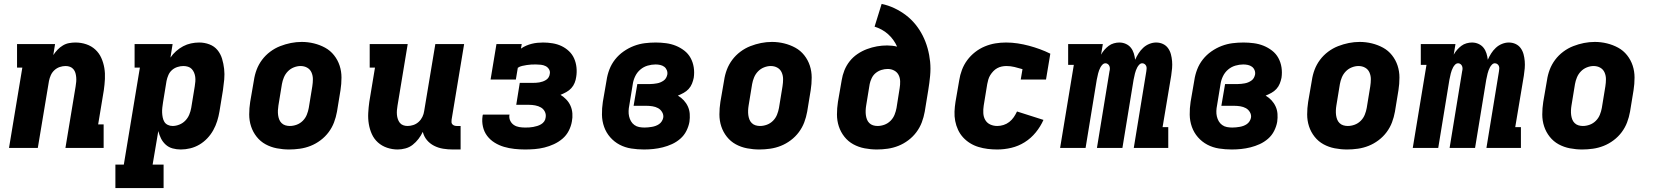

<svg xmlns="http://www.w3.org/2000/svg" viewBox="-20 -755 8440 980"><path d="M26 0 94 -410H67V-530H261L252 -474Q262 -489 274 -501.5Q286 -514 301 -523Q316 -532 332.5 -535Q349 -538 365 -538Q394 -538 420.5 -529Q447 -520 466.5 -502Q486 -484 497 -459.5Q508 -435 512.5 -408Q517 -381 515.5 -352Q514 -323 510 -295L481 -120H509V0H314L366 -314Q368 -326 369 -337.5Q370 -349 369 -360.5Q368 -372 365 -382.5Q362 -393 355 -401.5Q348 -410 337.5 -414Q327 -418 315 -418Q300 -418 285 -413Q270 -408 258 -397Q246 -386 239.5 -371.5Q233 -357 230 -342L173 0Z M569 205V85H612L694 -410H667V-530H861L850 -461Q862 -479 879 -494Q896 -509 915 -519Q934 -529 955 -533.5Q976 -538 997 -538Q1024 -538 1049 -528.5Q1074 -519 1090 -499.5Q1106 -480 1113.5 -455Q1121 -430 1124 -403.5Q1127 -377 1124.5 -349.5Q1122 -322 1118 -295L1100 -185Q1096 -161 1088.5 -137Q1081 -113 1068.5 -90.5Q1056 -68 1038 -49Q1020 -30 998 -17Q976 -4 951.5 2Q927 8 903 8Q881 8 861 2.5Q841 -3 826 -16.5Q811 -30 802 -48Q793 -66 788 -86L759 85H815V205ZM861 -112Q878 -112 895.5 -119Q913 -126 926 -139.5Q939 -153 946 -170Q953 -187 956 -204L974 -314Q976 -326 977 -338.5Q978 -351 976.5 -362.5Q975 -374 970.5 -384.5Q966 -395 958.5 -403Q951 -411 939.5 -414.5Q928 -418 916 -418Q901 -418 885.5 -413Q870 -408 858 -397.5Q846 -387 839.5 -372Q833 -357 830 -342L812 -232Q810 -219 808.5 -206Q807 -193 807.5 -180.5Q808 -168 810.5 -155.5Q813 -143 819 -133Q825 -123 836.5 -117.5Q848 -112 861 -112Z M1456 8Q1424 8 1393 2Q1362 -4 1335.5 -18.5Q1309 -33 1290 -57Q1271 -81 1261.5 -110Q1252 -139 1252 -171Q1252 -203 1257 -235L1276 -345Q1280 -373 1290 -399.5Q1300 -426 1317.5 -449.5Q1335 -473 1359 -491Q1383 -509 1410 -519.5Q1437 -530 1464.5 -535.5Q1492 -541 1520 -541Q1552 -541 1582.5 -533.5Q1613 -526 1639.5 -511.5Q1666 -497 1685 -473Q1704 -449 1713.5 -420Q1723 -391 1723 -359Q1723 -327 1718 -295L1700 -185Q1695 -157 1685 -130.5Q1675 -104 1657.5 -80.5Q1640 -57 1616 -39Q1592 -21 1565.5 -10.5Q1539 0 1511 4Q1483 8 1456 8ZM1459 -112Q1477 -112 1494.5 -118.5Q1512 -125 1525.5 -138.5Q1539 -152 1546 -169.5Q1553 -187 1556 -204L1574 -314Q1577 -333 1577 -351Q1577 -369 1570 -385Q1563 -401 1548 -409.5Q1533 -418 1514 -418Q1497 -418 1479.5 -411Q1462 -404 1449 -390.5Q1436 -377 1429 -360Q1422 -343 1419 -326L1401 -216Q1399 -204 1398.5 -191.5Q1398 -179 1399.5 -167.5Q1401 -156 1405 -145.5Q1409 -135 1417 -127Q1425 -119 1436 -115.5Q1447 -112 1459 -112Z M2010 8Q1982 8 1955.5 -1Q1929 -10 1909 -28Q1889 -46 1878 -70.5Q1867 -95 1862.5 -122Q1858 -149 1859.5 -178Q1861 -207 1865 -235L1894 -410H1867V-530H2061L2009 -216Q2007 -204 2006 -192.5Q2005 -181 2006 -169.5Q2007 -158 2010.5 -147.5Q2014 -137 2020.5 -128.5Q2027 -120 2037.5 -116Q2048 -112 2060 -112Q2075 -112 2090 -117Q2105 -122 2117 -133Q2129 -144 2136 -158.5Q2143 -173 2145 -188L2202 -530H2349L2285 -144Q2284 -137 2284.5 -131Q2285 -125 2289 -120.5Q2293 -116 2299 -114Q2305 -112 2311 -112H2331V8H2291Q2266 8 2241.5 4Q2217 0 2195.5 -11Q2174 -22 2159 -40Q2144 -58 2138 -82Q2129 -63 2116 -46Q2103 -29 2086.5 -16Q2070 -3 2049.5 2.5Q2029 8 2010 8Z M2660 8Q2633 8 2605.5 5Q2578 2 2552.5 -5.5Q2527 -13 2504.5 -27Q2482 -41 2466.5 -61.5Q2451 -82 2445 -108.5Q2439 -135 2443 -162Q2443 -164 2443.5 -166Q2444 -168 2445 -170H2581Q2581 -169 2580.5 -168.5Q2580 -168 2580 -167Q2578 -152 2584.5 -138.5Q2591 -125 2603 -117Q2615 -109 2630 -106.5Q2645 -104 2660 -104Q2671 -104 2681 -104.5Q2691 -105 2701.5 -107Q2712 -109 2722 -112Q2732 -115 2741.5 -120.5Q2751 -126 2757.5 -135Q2764 -144 2765 -155Q2768 -171 2761 -185Q2754 -199 2741 -206.5Q2728 -214 2712 -217Q2696 -220 2680 -220H2615L2633 -332H2699Q2707 -332 2716 -332.5Q2725 -333 2733.5 -334.5Q2742 -336 2750.5 -339Q2759 -342 2767 -347Q2775 -352 2780 -360Q2785 -368 2786 -377Q2789 -390 2782.5 -401Q2776 -412 2765 -417.5Q2754 -423 2741 -424.5Q2728 -426 2715 -426Q2703 -426 2691.5 -425.5Q2680 -425 2668.5 -423Q2657 -421 2645 -418.5Q2633 -416 2623 -409L2613 -349H2484L2514 -530H2643L2639 -507Q2652 -516 2666 -522Q2680 -528 2694 -531.5Q2708 -535 2722.5 -536.5Q2737 -538 2752 -538Q2776 -538 2800.5 -534Q2825 -530 2846 -520Q2867 -510 2884 -494Q2901 -478 2910.5 -456.5Q2920 -435 2922.5 -410.5Q2925 -386 2921 -362Q2919 -347 2913 -332Q2907 -317 2896 -305Q2885 -293 2870.5 -285Q2856 -277 2841 -271Q2857 -261 2870.5 -247Q2884 -233 2892 -215Q2900 -197 2901.5 -176Q2903 -155 2899 -135Q2895 -111 2883 -87.5Q2871 -64 2851 -47Q2831 -30 2807 -19Q2783 -8 2758.5 -2Q2734 4 2709.5 6Q2685 8 2660 8Z M3267 8Q3234 8 3202 3Q3170 -2 3142.5 -16.5Q3115 -31 3094.5 -54.5Q3074 -78 3063.5 -107.5Q3053 -137 3052.5 -169.5Q3052 -202 3057 -235L3076 -345Q3080 -373 3090.5 -400.5Q3101 -428 3119.5 -451.5Q3138 -475 3163 -492.5Q3188 -510 3215.5 -520.5Q3243 -531 3271 -534.5Q3299 -538 3327 -538Q3353 -538 3379.5 -534.5Q3406 -531 3429.5 -521.5Q3453 -512 3473 -496.5Q3493 -481 3505 -459Q3517 -437 3521 -411Q3525 -385 3521 -358Q3518 -343 3512 -328Q3506 -313 3495 -301Q3484 -289 3469.5 -281Q3455 -273 3440 -267Q3457 -257 3470 -243Q3483 -229 3491 -211.5Q3499 -194 3500.5 -174Q3502 -154 3499 -133Q3495 -110 3483.5 -87Q3472 -64 3452.5 -47Q3433 -30 3410 -19.5Q3387 -9 3363 -3Q3339 3 3315 5.5Q3291 8 3267 8ZM3270 -104Q3280 -104 3289 -105Q3298 -106 3307.5 -107.5Q3317 -109 3326.5 -112.5Q3336 -116 3344 -121.5Q3352 -127 3357.5 -135.5Q3363 -144 3365 -153Q3368 -168 3360 -182Q3352 -196 3339 -203Q3326 -210 3310.5 -212.5Q3295 -215 3279 -215H3214L3233 -326H3298Q3307 -326 3315.5 -327Q3324 -328 3333 -329.5Q3342 -331 3350.5 -334.5Q3359 -338 3367 -343.5Q3375 -349 3379.5 -357Q3384 -365 3386 -374Q3388 -386 3383.5 -397Q3379 -408 3370 -414.5Q3361 -421 3349.5 -423.5Q3338 -426 3326 -426Q3306 -426 3285.5 -420Q3265 -414 3248.5 -400Q3232 -386 3222.5 -366.5Q3213 -347 3210 -327L3192 -217Q3189 -203 3188.5 -188.5Q3188 -174 3191 -161Q3194 -148 3200.5 -136.5Q3207 -125 3218 -117Q3229 -109 3242.5 -106.5Q3256 -104 3270 -104Z M3856 8Q3824 8 3793 2Q3762 -4 3735.5 -18.5Q3709 -33 3690 -57Q3671 -81 3661.5 -110Q3652 -139 3652 -171Q3652 -203 3657 -235L3676 -345Q3680 -373 3690 -399.5Q3700 -426 3717.5 -449.5Q3735 -473 3759 -491Q3783 -509 3810 -519.5Q3837 -530 3864.5 -535.5Q3892 -541 3920 -541Q3952 -541 3982.5 -533.5Q4013 -526 4039.5 -511.5Q4066 -497 4085 -473Q4104 -449 4113.5 -420Q4123 -391 4123 -359Q4123 -327 4118 -295L4100 -185Q4095 -157 4085 -130.5Q4075 -104 4057.5 -80.5Q4040 -57 4016 -39Q3992 -21 3965.5 -10.5Q3939 0 3911 4Q3883 8 3856 8ZM3859 -112Q3877 -112 3894.5 -118.5Q3912 -125 3925.5 -138.5Q3939 -152 3946 -169.5Q3953 -187 3956 -204L3974 -314Q3977 -333 3977 -351Q3977 -369 3970 -385Q3963 -401 3948 -409.5Q3933 -418 3914 -418Q3897 -418 3879.5 -411Q3862 -404 3849 -390.5Q3836 -377 3829 -360Q3822 -343 3819 -326L3801 -216Q3799 -204 3798.5 -191.5Q3798 -179 3799.5 -167.5Q3801 -156 3805 -145.5Q3809 -135 3817 -127Q3825 -119 3836 -115.5Q3847 -112 3859 -112Z M4456 8Q4424 8 4393 2Q4362 -4 4335.5 -18.5Q4309 -33 4290 -57Q4271 -81 4261.5 -110Q4252 -139 4252 -171Q4252 -203 4257 -235L4276 -345Q4280 -371 4290 -396Q4300 -421 4317 -442.5Q4334 -464 4357 -479.5Q4380 -495 4405.5 -504.5Q4431 -514 4456.5 -518.5Q4482 -523 4508 -523Q4521 -523 4534 -521.5Q4547 -520 4559 -517Q4551 -535 4539.5 -551Q4528 -567 4513 -580.5Q4498 -594 4480.5 -603.5Q4463 -613 4444 -619L4480 -735Q4514 -728 4545.5 -713Q4577 -698 4604 -677.5Q4631 -657 4652.5 -630.5Q4674 -604 4689.5 -573.5Q4705 -543 4714.5 -509Q4724 -475 4727.5 -440Q4731 -405 4727.5 -368Q4724 -331 4718 -295L4700 -185Q4695 -157 4685 -130.5Q4675 -104 4657.5 -80.5Q4640 -57 4616 -39Q4592 -21 4565.5 -10.5Q4539 0 4511 4Q4483 8 4456 8ZM4459 -112Q4477 -112 4494.5 -118.5Q4512 -125 4525.5 -138.5Q4539 -152 4546 -169.5Q4553 -187 4556 -204L4572 -305Q4575 -322 4574.5 -340Q4574 -358 4566.5 -372.5Q4559 -387 4544 -395Q4529 -403 4511 -403Q4495 -403 4479 -398Q4463 -393 4450 -382.5Q4437 -372 4429.5 -356.5Q4422 -341 4419 -326L4401 -216Q4399 -204 4398.5 -191.5Q4398 -179 4399.5 -167.5Q4401 -156 4405 -145.5Q4409 -135 4417 -127Q4425 -119 4436 -115.5Q4447 -112 4459 -112Z M5070 8Q5045 8 5021 5Q4997 2 4974 -5Q4951 -12 4931 -24.5Q4911 -37 4895.5 -54Q4880 -71 4870 -92.5Q4860 -114 4855.5 -137.5Q4851 -161 4852 -185.5Q4853 -210 4857 -235L4876 -345Q4880 -372 4890 -398.5Q4900 -425 4917 -448Q4934 -471 4957 -489Q4980 -507 5006.5 -518Q5033 -529 5060 -533.5Q5087 -538 5115 -538Q5145 -538 5174.5 -533.5Q5204 -529 5232 -521.5Q5260 -514 5287.5 -504Q5315 -494 5341 -481L5319 -349H5190L5199 -402Q5179 -408 5158.5 -413Q5138 -418 5117 -418Q5105 -418 5093 -415.5Q5081 -413 5070 -407Q5059 -401 5050 -391.5Q5041 -382 5034.5 -371.5Q5028 -361 5024.5 -349Q5021 -337 5019 -326L5001 -216Q4998 -197 4999 -177.5Q5000 -158 5009 -142.5Q5018 -127 5034.5 -119.5Q5051 -112 5070 -112Q5086 -112 5102 -117Q5118 -122 5131.5 -132.5Q5145 -143 5154.5 -157Q5164 -171 5171 -186L5306 -143Q5291 -109 5266.5 -79Q5242 -49 5210 -29Q5178 -9 5142 -0.5Q5106 8 5070 8Z M5391 0 5461 -424H5432V-530H5609L5600 -476Q5607 -489 5617 -500.5Q5627 -512 5639 -521Q5651 -530 5665.5 -534Q5680 -538 5693 -538Q5711 -538 5726.5 -531Q5742 -524 5752 -511.5Q5762 -499 5767 -483Q5772 -467 5774 -450Q5781 -466 5791 -482Q5801 -498 5815 -511Q5829 -524 5846.5 -531Q5864 -538 5881 -538Q5900 -538 5916 -530.5Q5932 -523 5942 -509Q5952 -495 5956.5 -478Q5961 -461 5962.5 -443Q5964 -425 5962.5 -406.5Q5961 -388 5958 -369L5914 -106H5943V0H5767L5831 -391Q5832 -398 5832.5 -405Q5833 -412 5830.5 -418Q5828 -424 5822.5 -428Q5817 -432 5810 -432Q5802 -432 5795.5 -425.5Q5789 -419 5785 -411.5Q5781 -404 5778 -396Q5775 -388 5773 -380Q5771 -372 5769.5 -364Q5768 -356 5766 -348L5709 0H5579L5643 -391Q5645 -398 5645 -405Q5645 -412 5642.5 -418Q5640 -424 5634.5 -428Q5629 -432 5623 -432Q5614 -432 5607.5 -425.5Q5601 -419 5597 -411.5Q5593 -404 5590 -396Q5587 -388 5585 -380Q5583 -372 5581.5 -364Q5580 -356 5578 -348L5521 0Z M6267 8Q6234 8 6202 3Q6170 -2 6142.5 -16.5Q6115 -31 6094.5 -54.5Q6074 -78 6063.5 -107.5Q6053 -137 6052.5 -169.5Q6052 -202 6057 -235L6076 -345Q6080 -373 6090.5 -400.5Q6101 -428 6119.5 -451.5Q6138 -475 6163 -492.5Q6188 -510 6215.5 -520.5Q6243 -531 6271 -534.5Q6299 -538 6327 -538Q6353 -538 6379.5 -534.5Q6406 -531 6429.5 -521.5Q6453 -512 6473 -496.5Q6493 -481 6505 -459Q6517 -437 6521 -411Q6525 -385 6521 -358Q6518 -343 6512 -328Q6506 -313 6495 -301Q6484 -289 6469.5 -281Q6455 -273 6440 -267Q6457 -257 6470 -243Q6483 -229 6491 -211.5Q6499 -194 6500.5 -174Q6502 -154 6499 -133Q6495 -110 6483.5 -87Q6472 -64 6452.5 -47Q6433 -30 6410 -19.5Q6387 -9 6363 -3Q6339 3 6315 5.5Q6291 8 6267 8ZM6270 -104Q6280 -104 6289 -105Q6298 -106 6307.5 -107.5Q6317 -109 6326.5 -112.5Q6336 -116 6344 -121.5Q6352 -127 6357.5 -135.5Q6363 -144 6365 -153Q6368 -168 6360 -182Q6352 -196 6339 -203Q6326 -210 6310.5 -212.5Q6295 -215 6279 -215H6214L6233 -326H6298Q6307 -326 6315.5 -327Q6324 -328 6333 -329.5Q6342 -331 6350.5 -334.5Q6359 -338 6367 -343.5Q6375 -349 6379.5 -357Q6384 -365 6386 -374Q6388 -386 6383.5 -397Q6379 -408 6370 -414.5Q6361 -421 6349.5 -423.5Q6338 -426 6326 -426Q6306 -426 6285.5 -420Q6265 -414 6248.5 -400Q6232 -386 6222.5 -366.5Q6213 -347 6210 -327L6192 -217Q6189 -203 6188.5 -188.5Q6188 -174 6191 -161Q6194 -148 6200.5 -136.5Q6207 -125 6218 -117Q6229 -109 6242.5 -106.5Q6256 -104 6270 -104Z M6856 8Q6824 8 6793 2Q6762 -4 6735.5 -18.5Q6709 -33 6690 -57Q6671 -81 6661.5 -110Q6652 -139 6652 -171Q6652 -203 6657 -235L6676 -345Q6680 -373 6690 -399.5Q6700 -426 6717.5 -449.5Q6735 -473 6759 -491Q6783 -509 6810 -519.5Q6837 -530 6864.5 -535.5Q6892 -541 6920 -541Q6952 -541 6982.5 -533.5Q7013 -526 7039.5 -511.5Q7066 -497 7085 -473Q7104 -449 7113.5 -420Q7123 -391 7123 -359Q7123 -327 7118 -295L7100 -185Q7095 -157 7085 -130.5Q7075 -104 7057.5 -80.5Q7040 -57 7016 -39Q6992 -21 6965.5 -10.5Q6939 0 6911 4Q6883 8 6856 8ZM6859 -112Q6877 -112 6894.5 -118.5Q6912 -125 6925.5 -138.5Q6939 -152 6946 -169.5Q6953 -187 6956 -204L6974 -314Q6977 -333 6977 -351Q6977 -369 6970 -385Q6963 -401 6948 -409.5Q6933 -418 6914 -418Q6897 -418 6879.5 -411Q6862 -404 6849 -390.5Q6836 -377 6829 -360Q6822 -343 6819 -326L6801 -216Q6799 -204 6798.5 -191.5Q6798 -179 6799.5 -167.5Q6801 -156 6805 -145.5Q6809 -135 6817 -127Q6825 -119 6836 -115.5Q6847 -112 6859 -112Z M7191 0 7261 -424H7232V-530H7409L7400 -476Q7407 -489 7417 -500.5Q7427 -512 7439 -521Q7451 -530 7465.5 -534Q7480 -538 7493 -538Q7511 -538 7526.5 -531Q7542 -524 7552 -511.5Q7562 -499 7567 -483Q7572 -467 7574 -450Q7581 -466 7591 -482Q7601 -498 7615 -511Q7629 -524 7646.5 -531Q7664 -538 7681 -538Q7700 -538 7716 -530.5Q7732 -523 7742 -509Q7752 -495 7756.5 -478Q7761 -461 7762.5 -443Q7764 -425 7762.5 -406.5Q7761 -388 7758 -369L7714 -106H7743V0H7567L7631 -391Q7632 -398 7632.5 -405Q7633 -412 7630.5 -418Q7628 -424 7622.5 -428Q7617 -432 7610 -432Q7602 -432 7595.5 -425.5Q7589 -419 7585 -411.5Q7581 -404 7578 -396Q7575 -388 7573 -380Q7571 -372 7569.5 -364Q7568 -356 7566 -348L7509 0H7379L7443 -391Q7445 -398 7445 -405Q7445 -412 7442.5 -418Q7440 -424 7434.5 -428Q7429 -432 7423 -432Q7414 -432 7407.5 -425.5Q7401 -419 7397 -411.5Q7393 -404 7390 -396Q7387 -388 7385 -380Q7383 -372 7381.5 -364Q7380 -356 7378 -348L7321 0Z M8056 8Q8024 8 7993 2Q7962 -4 7935.5 -18.5Q7909 -33 7890 -57Q7871 -81 7861.5 -110Q7852 -139 7852 -171Q7852 -203 7857 -235L7876 -345Q7880 -373 7890 -399.5Q7900 -426 7917.5 -449.5Q7935 -473 7959 -491Q7983 -509 8010 -519.5Q8037 -530 8064.5 -535.5Q8092 -541 8120 -541Q8152 -541 8182.5 -533.5Q8213 -526 8239.5 -511.5Q8266 -497 8285 -473Q8304 -449 8313.5 -420Q8323 -391 8323 -359Q8323 -327 8318 -295L8300 -185Q8295 -157 8285 -130.5Q8275 -104 8257.5 -80.5Q8240 -57 8216 -39Q8192 -21 8165.5 -10.5Q8139 0 8111 4Q8083 8 8056 8ZM8059 -112Q8077 -112 8094.5 -118.5Q8112 -125 8125.5 -138.5Q8139 -152 8146 -169.5Q8153 -187 8156 -204L8174 -314Q8177 -333 8177 -351Q8177 -369 8170 -385Q8163 -401 8148 -409.5Q8133 -418 8114 -418Q8097 -418 8079.5 -411Q8062 -404 8049 -390.5Q8036 -377 8029 -360Q8022 -343 8019 -326L8001 -216Q7999 -204 7998.5 -191.5Q7998 -179 7999.5 -167.5Q8001 -156 8005 -145.5Q8009 -135 8017 -127Q8025 -119 8036 -115.5Q8047 -112 8059 -112Z"/></svg>

Font: Iosevka Slab Heavy Extended
Style: Italic
Weight: 900
Width: 7
Italic angle: -9°
Monospace: yes
Designer: Belleve Invis
Foundry: Belleve Invis
Version: Version 11.1.0; ttfautohint (v1.8.3)